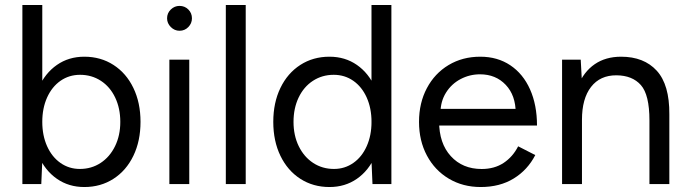

<svg xmlns="http://www.w3.org/2000/svg" viewBox="-20 -740 2768 772"><path d="M70 -720H150V-93L146 0H70ZM108.7 -250Q108.7 -327.2 134.9 -386.5Q161.2 -445.8 208.8 -478.9Q256.3 -512 319 -512Q385 -512 436.3 -478.9Q487.7 -445.8 516.3 -386.4Q545 -327 545 -250Q545 -173 516.3 -113.6Q487.7 -54.2 436.3 -21.1Q385 12 319 12Q256.3 12 208.8 -21.1Q161.2 -54.2 134.9 -113.5Q108.7 -172.8 108.7 -250ZM463.7 -250Q463.7 -304.7 443.1 -347.8Q422.6 -391 385.6 -415.1Q348.6 -439.2 302 -439.2Q257.8 -439.2 223.2 -415.1Q188.7 -391 169.3 -347.8Q150 -304.7 150 -250Q150 -195.4 169.3 -152.2Q188.7 -108.9 223.2 -84.8Q257.7 -60.7 301 -60.7Q347.6 -60.7 384.5 -84.8Q421.5 -109 442.6 -152.2Q463.7 -195.3 463.7 -250Z M661 -500H741V0H661ZM651.8 -666.3Q651.8 -687.3 666.8 -701.8Q681.8 -716.3 701.8 -716.3Q722.8 -716.3 737.3 -701.8Q751.8 -687.3 751.8 -666.3Q751.8 -646.3 737.3 -631.3Q722.8 -616.3 701.8 -616.3Q681.8 -616.3 666.8 -631.3Q651.8 -646.3 651.8 -666.3Z M888 -720H968V0H888Z M1473.7 -93V-720H1553.7V0H1477.7ZM1078.8 -250Q1078.8 -327 1107.5 -386.4Q1136.2 -445.8 1187.5 -478.9Q1238.8 -512 1304.8 -512Q1367.5 -512 1415.1 -478.9Q1462.7 -445.8 1488.9 -386.5Q1515.2 -327.2 1515.2 -250Q1515.2 -172.8 1488.9 -113.5Q1462.7 -54.2 1415.1 -21.1Q1367.5 12 1304.8 12Q1238.8 12 1187.5 -21.1Q1136.2 -54.2 1107.5 -113.6Q1078.8 -173 1078.8 -250ZM1473.8 -250Q1473.8 -304.7 1454.5 -347.8Q1435.1 -391 1400.6 -415.1Q1366.1 -439.2 1321.8 -439.2Q1275.3 -439.2 1238.3 -415.1Q1201.3 -391 1180.7 -347.8Q1160.2 -304.7 1160.2 -250Q1160.2 -195.3 1181.2 -152.2Q1202.3 -109 1239.3 -84.8Q1276.3 -60.7 1322.8 -60.7Q1366.1 -60.7 1400.6 -84.8Q1435.2 -108.9 1454.5 -152.2Q1473.8 -195.4 1473.8 -250Z M1664.8 -250Q1664.8 -326 1696.4 -385.5Q1727.9 -445 1783.8 -478.5Q1839.7 -512 1911.1 -512Q1980.3 -512 2031.8 -477.6Q2083.3 -443.2 2111.3 -380.5Q2139.2 -317.8 2139.2 -235.2H1725.6L1745.5 -252.3Q1745.5 -163.6 1792.7 -112.1Q1839.8 -60.5 1916.7 -60.5Q1967.9 -60.5 2004.9 -84.9Q2041.9 -109.4 2063.4 -151.7L2132.3 -116.5Q2101.4 -56.6 2045.6 -22.3Q1989.7 12 1912.8 12Q1841.2 12 1784.8 -21.5Q1728.4 -55 1696.6 -114.5Q1664.8 -174 1664.8 -250ZM1729.7 -302.2H2074.7L2053.6 -285.1Q2053.6 -356.5 2013.5 -398.8Q1973.4 -441.2 1910 -441.2Q1868.4 -441.2 1831.9 -422Q1795.4 -402.8 1773.3 -367.5Q1751.1 -332.1 1751.1 -285.8Z M2240 -500H2315L2320 -408V0H2240ZM2591.3 -256H2671.3V0H2591.3ZM2458.5 -437.2Q2393 -437.5 2356.5 -390.5Q2320 -343.5 2320 -258.5H2281Q2281 -338 2304.1 -394.8Q2327.2 -451.5 2371.2 -481.8Q2415.2 -512 2477.2 -512Q2569.2 -512 2620.7 -455.7Q2672.2 -399.3 2671.3 -280.2V-256H2591.3Q2591.3 -359 2556.9 -397.9Q2522.5 -436.8 2458.5 -437.2Z"/></svg>

Font: Oak Sans Light
Style: Regular
Weight: 400
Designer: Erik Kennedy, Walven
Foundry: Erik Kennedy, Walven
Version: Version 1.100;Glyphs 3.1.2 (3151)